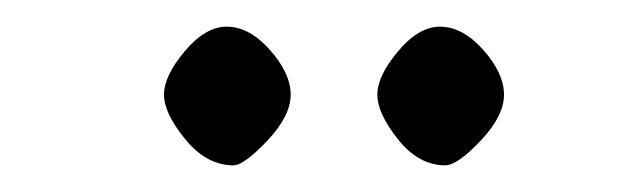

<svg xmlns="http://www.w3.org/2000/svg" viewBox="-20 -662 479 144"><path d="M150 -642Q167 -642 182.5 -624.5Q198 -607 198 -591Q198 -575 180.5 -556.5Q163 -538 155 -538Q135 -538 119 -557.5Q103 -577 103 -591Q103 -605 118.5 -623.5Q134 -642 150 -642ZM310 -642Q327 -642 342.5 -624.5Q358 -607 358 -591Q358 -575 340.5 -556.5Q323 -538 314 -538Q294 -538 278.5 -557.5Q263 -577 263 -591Q263 -605 278.5 -623.5Q294 -642 310 -642Z"/></svg>

Font: OFL Sorts Mill Goudy TT
Style: Regular
Weight: 500
Version: Version 003.000